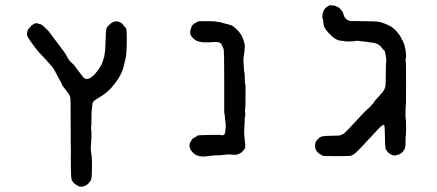

<svg xmlns="http://www.w3.org/2000/svg" viewBox="-20 -582 1681 739"><path d="M399 -485Q419 -506 440 -497Q448 -494 449.5 -491.5Q451 -489 456 -483.5Q461 -478 462 -477Q468 -476 468 -439Q468 -378 464 -360.5Q460 -343 458 -335Q451 -298 423 -261.5Q395 -225 362 -207Q348 -199 342.5 -194Q337 -189 336 -183Q335 -177 334.5 -169Q334 -161 333 -157.5Q332 -154 332 -126Q332 -98 331 -94.5Q330 -91 331 -83.5Q332 -76 332 -61.5Q332 -47 331.5 -44.5Q331 -42 330.5 -31.5Q330 -21 329.5 -16.5Q329 -12 329.5 -7Q330 -2 331 7.5Q332 17 333 20Q334 23 334 61Q334 99 331 108Q328 117 317 127Q294 146 271 128Q260 120 256.5 111Q253 102 253 74Q252 8 253 -1V-3Q252 -3 252 -100.5Q252 -198 251 -204Q250 -214 239 -228Q216 -258 217.5 -258Q219 -258 216 -262.5Q213 -267 213 -268Q213 -269 211 -272Q209 -275 209 -275Q209 -275 206 -280.5Q203 -286 198.5 -295Q194 -304 190.5 -310Q187 -316 185 -319.5Q183 -323 171.5 -335.5Q160 -348 155.5 -353.5Q151 -359 143 -367Q135 -375 132 -378.5Q129 -382 124.5 -387Q120 -392 116 -398Q112 -404 104.5 -413.5Q97 -423 96.5 -424.5Q96 -426 89 -436.5Q82 -447 84 -455.5Q86 -464 86.5 -464.5Q87 -465 87 -466.5Q87 -468 87.5 -468.5Q88 -469 88.5 -469Q89 -469 89 -470Q89 -471 90 -471Q91 -471 91.5 -472.5Q92 -474 92.5 -474Q93 -474 94.5 -476Q96 -478 97.5 -479.5Q99 -481 100.5 -483Q102 -485 103.5 -485.5Q105 -486 111 -490Q117 -494 124 -492Q131 -490 136.5 -488.5Q142 -487 148 -480.5Q154 -474 154.5 -474Q155 -474 158.5 -470Q162 -466 162.5 -466.5Q163 -467 167 -462Q171 -457 174.5 -452.5Q178 -448 182.5 -441.5Q187 -435 189.5 -432Q192 -429 197.5 -421.5Q203 -414 216 -397Q231 -377 232 -374.5Q233 -372 234 -371Q235 -368 238 -363.5Q241 -359 243.5 -354.5Q246 -350 253.5 -342.5Q261 -335 261.5 -335.5Q262 -336 267 -329Q272 -322 276 -317Q280 -312 290.5 -297.5Q301 -283 305 -280.5Q309 -278 313 -278Q333 -278 359 -314Q373 -335 376.5 -348.5Q380 -362 381 -363L382 -369Q382 -369 382 -371Q386 -391 386.5 -428.5Q387 -466 390 -473Q393 -480 399 -485Z M802 -419V-420Q802 -420 802 -419ZM751 -421Q728 -424 714 -447Q710 -456 714.5 -471.5Q719 -487 729 -492Q739 -497 741 -499Q743 -501 776.5 -500.5Q810 -500 811.5 -499Q813 -498 820 -497.5Q827 -497 827.5 -496.5Q828 -496 832.5 -495Q837 -494 839.5 -493Q842 -492 849.5 -490.5Q857 -489 862 -487Q867 -485 869.5 -485Q872 -485 883 -476Q910 -455 919 -422Q923 -407 922.5 -406Q922 -405 921.5 -393Q921 -381 918.5 -366.5Q916 -352 917 -345.5Q918 -339 918.5 -323.5Q919 -308 920.5 -304Q922 -300 922 -281Q922 -262 925 -254V-210Q925 -166 923.5 -161.5Q922 -157 923 -155V-154L924 -143V-132Q923 -134 922.5 -132.5Q922 -131 922 -127.5Q922 -124 922 -121Q922 -118 921.5 -110.5Q921 -103 921 -97Q919 -75 920 -66L923 -31Q924 -32 924 -21.5Q924 -11 920.5 -7.5Q917 -4 912.5 2Q908 8 888 14Q868 13 864 12.5Q860 12 853 13Q846 14 841.5 14Q837 14 832 15Q827 16 814.5 16Q802 16 801.5 16.5Q801 17 795 17.5Q789 18 785 18Q742 27 721 4Q697 -22 722 -48Q725 -52 725 -51Q725 -50 729.5 -53Q734 -56 736 -57Q738 -58 739.5 -60Q741 -62 783 -62.5Q825 -63 827 -63Q829 -63 829.5 -62Q830 -61 834.5 -61.5Q839 -62 841.5 -62.5Q844 -63 844.5 -66Q845 -69 846 -71Q847 -73 847 -75Q847 -77 848 -84.5Q849 -92 849 -98Q849 -104 848.5 -108Q848 -112 847 -117.5Q846 -123 846 -127Q846 -131 845 -139Q844 -147 843.5 -146.5Q843 -146 843 -152Q843 -158 843 -165Q843 -172 843 -179Q843 -202 843 -210V-214Q843 -215 843 -292Q843 -386 840.5 -393.5Q838 -401 834.5 -405.5Q831 -410 831 -410Q833 -409 837 -406Q830 -419 816 -420Q802 -421 797.5 -420Q793 -419 776 -419Q759 -419 757.5 -419.5Q756 -420 751 -421Z M1250 -562Q1254 -563 1254 -562Q1254 -561 1259 -561Q1264 -561 1264.5 -561Q1265 -561 1271 -559Q1285 -554 1291 -546Q1297 -538 1297.5 -538Q1298 -538 1299 -536Q1300 -532 1303 -524Q1309 -504 1331 -501Q1335 -501 1372.5 -500.5Q1410 -500 1412.5 -500Q1415 -500 1431 -499Q1447 -498 1475 -485Q1504 -472 1525 -435V-433Q1541 -410 1543 -369Q1543 -362 1542 -358Q1540 -348 1541.5 -346Q1543 -344 1543 -267Q1543 -190 1542.5 -188Q1542 -186 1541 -160Q1540 -134 1541.5 -126.5Q1543 -119 1543 -91.5Q1543 -64 1542 -61.5Q1541 -59 1541 -37Q1541 -15 1537 -8Q1529 7 1517 12Q1505 17 1497 16H1493Q1472 9 1464 -10Q1462 -17 1461.5 -58Q1461 -99 1458.5 -101Q1456 -103 1450 -98.5Q1444 -94 1434.5 -84Q1425 -74 1420.5 -69Q1416 -64 1413 -60.5Q1410 -57 1394 -40.5Q1378 -24 1372.5 -17.5Q1367 -11 1352.5 3Q1338 17 1326.5 18Q1315 19 1275 19Q1235 19 1228 18.5Q1221 18 1211 11Q1191 -2 1193 -24Q1193 -36 1201.5 -44.5Q1210 -53 1210.5 -53Q1211 -53 1216 -55.5Q1221 -58 1222 -57.5Q1223 -57 1226.5 -58Q1230 -59 1260.5 -59.5Q1291 -60 1291 -61.5Q1291 -63 1296 -64Q1301 -65 1308.5 -72Q1316 -79 1353.5 -119.5Q1391 -160 1393.5 -161Q1396 -162 1400 -166.5Q1404 -171 1405 -171.5Q1406 -172 1407 -173.5Q1408 -175 1413.5 -181Q1419 -187 1420.5 -190.5Q1422 -194 1439 -212Q1456 -230 1460 -239Q1464 -248 1464 -256Q1464 -264 1464.5 -265.5Q1465 -267 1465 -302.5Q1465 -338 1466 -340Q1468 -350 1464.5 -370Q1461 -390 1456 -390Q1456 -390 1454 -392Q1439 -416 1412 -418Q1400 -419 1399.5 -419.5Q1399 -420 1394.5 -420.5Q1390 -421 1387 -421.5Q1384 -422 1381.5 -422Q1379 -422 1373 -423Q1356 -426 1349.5 -424.5Q1343 -423 1327 -422.5Q1311 -422 1306 -423.5Q1301 -425 1293 -425Q1273 -427 1256 -444Q1225 -473 1225 -492Q1224 -510 1221 -510Q1221 -510 1221 -520Q1222 -551 1250 -562Z"/></svg>

Font: TT2020 Style E
Style: Regular
Weight: 400
Version: Version 00.2